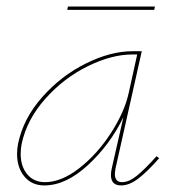

<svg xmlns="http://www.w3.org/2000/svg" viewBox="-20 -562 534 585"><path d="M450 -532H185L187 -542H452ZM465 -80Q429 -39 401.5 -18Q374 3 349 3Q318 3 318 -29Q318 -39 321 -51L356 -205Q316 -122 248.5 -59.5Q181 3 115 3Q77 3 54.5 -24Q32 -51 32 -93Q32 -108 35 -124Q51 -201 108.5 -266Q166 -331 241.5 -368.5Q317 -406 384 -406H412L332 -49Q330 -37 330 -32Q330 -7 352 -7Q373 -7 397.5 -27Q422 -47 457 -86ZM372 -278 398 -396H383Q320 -396 247 -360Q174 -324 118 -261Q62 -198 46 -124Q43 -108 43 -93Q43 -55 63 -31Q83 -7 117 -7Q167 -7 221.5 -49.5Q276 -92 317.5 -156Q359 -220 372 -278Z"/></svg>

Font: Ysabeau Infant Hairline
Style: Italic
Weight: 100
Italic angle: -12°
Designer: Christian Thalmann (Catharsis Fonts)
Version: Version 0.003